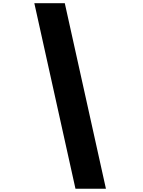

<svg xmlns="http://www.w3.org/2000/svg" viewBox="-20 -972 880 1185"><path d="M191.9 -952.1H379.9L633.8 192.9H445.8Z"/></svg>

Font: Poppins ExtraBold
Style: Regular
Weight: 800
Designer: Ninad Kale (Devanagari), Jonny Pinhorn (Latin)
Foundry: Indian Type Foundry
Version: 4.004